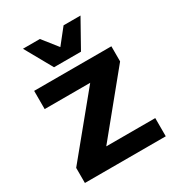

<svg xmlns="http://www.w3.org/2000/svg" viewBox="-169 -806 841 913"><g transform="rotate(-30 252.0 -350.0)"><path d="M205 -100H474V0H30V-83L290 -400H40V-500H464V-417ZM410 -700 326 -550H178L94 -700H187L252 -618L317 -700Z"/></g></svg>

Font: Fivo Sans
Style: Regular
Weight: 700
Designer: Alexander Slobzheninov
Foundry: Alexander Slobzheninov
Version: 1.0